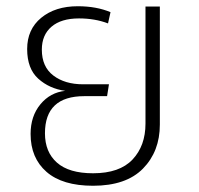

<svg xmlns="http://www.w3.org/2000/svg" viewBox="-20 -582 639 615"><path d="M492 -561V-183Q492 -97 438 -42Q384 13 278 13Q180 13 129 -31.5Q78 -76 78 -153Q78 -210 109.5 -248Q141 -286 189 -291Q138 -298 102.5 -330Q67 -362 67 -425Q67 -488 112 -525Q157 -562 229 -562Q289 -562 334 -543L326 -507Q284 -523 233 -523Q176 -523 145 -496.5Q114 -470 114 -423Q114 -368 151 -340Q188 -312 246 -312H329L323 -274H250Q124 -274 124 -155Q124 -95 162.5 -61Q201 -27 278 -27Q363 -27 404.5 -71Q446 -115 446 -186V-561Z"/></svg>

Font: FiraGO ExtraLight
Style: Regular
Weight: 200
Designer: bBox Type
Foundry: bBox Type GmbH
Version: Version 1.001